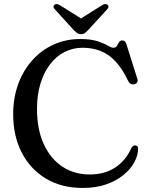

<svg xmlns="http://www.w3.org/2000/svg" viewBox="-20 -909 736 947"><path d="M661 -176Q661 -143 642.5 -108.8Q624 -74.5 588.8 -45.8Q553.5 -17 503.2 0.5Q453 18 389 18Q282.5 18 205.5 -28.8Q128.5 -75.5 86.8 -157.2Q45 -239 45 -345.5Q45 -426 69.5 -493.5Q94 -561 138.8 -611.2Q183.5 -661.5 244 -689Q304.5 -716.5 376 -716.5Q428 -716.5 460.5 -705.8Q493 -695 511.2 -684.2Q529.5 -673.5 539 -673.5Q551 -673.5 556.2 -682.5Q561.5 -691.5 566.8 -700.5Q572 -709.5 584 -709.5Q591 -709.5 596 -705Q601 -700.5 604 -689.5L657.5 -520Q661 -510 656.2 -502.5Q651.5 -495 641.5 -493Q632 -491.5 624.5 -495.5Q617 -499.5 612.5 -509Q584.5 -568.5 551 -604.8Q517.5 -641 477 -657.2Q436.5 -673.5 387.5 -673.5Q339 -673.5 297.8 -652.2Q256.5 -631 226.2 -591Q196 -551 179.2 -495.8Q162.5 -440.5 162.5 -372Q162.5 -269.5 196.5 -196.8Q230.5 -124 289 -86.2Q347.5 -48.5 422 -48.5Q495.5 -48.5 547.5 -82.2Q599.5 -116 626.5 -176Q631 -185.5 636.5 -189Q642 -192.5 649 -191.5Q655 -191 658 -187Q661 -183 661 -176ZM399.5 -805.5 276 -883Q258.5 -893.5 248.5 -885.5Q244.5 -882.5 244 -876.2Q243.5 -870 250.5 -863L343 -761.5Q352.5 -752 360.5 -746.2Q368.5 -740.5 380 -740.5Q391 -740.5 398.8 -746.2Q406.5 -752 415.5 -761.5L508.5 -863Q515.5 -870 515 -876.2Q514.5 -882.5 510.5 -885.5Q500 -893.5 483 -883L359.5 -805.5Z"/></svg>

Font: Fraunces 12pt
Style: Regular
Weight: 400
Version: Version 1.000;[b76b70a41]